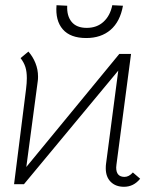

<svg xmlns="http://www.w3.org/2000/svg" viewBox="-20 -707 641 737"><path d="M438 -500H483L427 -75L426 -64Q426 -28 458 -28Q475 -28 490 -45L518 -21Q493 10 456 10Q424 10 405 -9Q386 -28 386 -61Q386 -72 387 -78L434 -436L72 0H34L80 -365Q83 -389 83 -407Q83 -432 77.5 -449.5Q72 -467 59 -484L89 -509Q106 -490 116 -465Q126 -440 126 -413Q126 -402 125 -396L81 -66ZM197 -687 238 -685Q236 -646 255 -623Q274 -600 313 -600Q352 -600 377.5 -623.5Q403 -647 411 -687L452 -685Q441 -624 404.5 -592.5Q368 -561 311 -561Q250 -561 221 -594.5Q192 -628 197 -687Z"/></svg>

Font: Bellota Light
Style: Italic
Weight: 300
Italic angle: -7.5°
Designer: Kemie Guaida
Foundry: Kemie Guaida
Version: Version 4.001